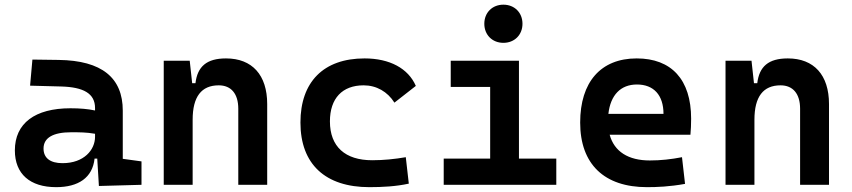

<svg xmlns="http://www.w3.org/2000/svg" viewBox="-20 -771 3556 801"><path d="M392.6 4.9 570.3 0V-97.7L492.2 -108.4V-309.6C492.2 -446.3 405.3 -518.6 224.6 -521L115.2 -522.5L105.5 -413.6L234.4 -410.2C328.6 -407.7 376.5 -380.9 376.5 -320.3V-310.1C346.7 -316.4 314.5 -319.3 273.9 -319.3C126 -319.3 42 -256.8 42 -143.6C42 -45.4 105 9.8 214.4 9.8C307.1 9.8 366.2 -29.8 374.5 -109.4H385.7ZM376.5 -212.9V-200.2C376.5 -146.5 331.1 -90.3 240.7 -90.3C189.5 -90.3 161.6 -111.8 161.6 -151.4C161.6 -196.3 201.7 -219.2 276.9 -219.2C311 -219.2 341.3 -219.2 376.5 -212.9Z M974.1 0H1094.7V-336.9C1094.7 -458 1032.2 -527.3 922.9 -527.3C841.8 -527.3 803.7 -493.2 795.4 -423.8H781.7L771.5 -517.6H663.1V0H783.7V-271.5C783.7 -367.7 820.3 -415 892.6 -415C944.3 -415 974.1 -379.9 974.1 -317.4Z M1521 9.8C1574.7 9.8 1632.3 6.8 1685.5 -4.9L1672.9 -115.2C1627.9 -107.4 1580.1 -102.5 1532.7 -102.5C1419.9 -102.5 1356.4 -159.2 1356.4 -264.6C1356.4 -360.8 1408.2 -415 1497.1 -415C1550.3 -415 1596.7 -388.7 1625.5 -342.8L1714.8 -412.6C1683.1 -485.8 1605.5 -527.3 1501 -527.3C1329.1 -527.3 1233.4 -428.7 1233.4 -259.8C1233.4 -85.9 1337.4 9.8 1521 9.8Z M1831.1 0H2300.8V-109.4H2145V-517.6H1860.4V-408.2H2024.9V-109.4H1831.1ZM2080.1 -592.3C2126.5 -592.3 2159.7 -625.5 2159.7 -671.9C2159.7 -718.3 2126.5 -751.5 2080.1 -751.5C2033.7 -751.5 2000.5 -718.3 2000.5 -671.9C2000.5 -625.5 2033.7 -592.3 2080.1 -592.3Z M2679.2 9.8C2720.2 9.8 2773.4 7.8 2837.9 -3.9L2825.2 -115.2C2779.8 -106.4 2736.3 -101.6 2690.9 -101.6C2601.1 -101.6 2542.5 -138.7 2523.4 -209H2860.4C2862.3 -230 2863.3 -251.5 2863.3 -275.9C2863.3 -439.5 2780.8 -527.3 2636.2 -527.3C2486.3 -527.3 2400.4 -428.7 2400.4 -259.8C2400.4 -85.9 2501 9.8 2679.2 9.8ZM2518.1 -295.9C2526.9 -374.5 2569.3 -418.5 2637.2 -418.5C2706.5 -418.5 2748 -375 2748 -295.9Z M3317.9 0H3438.5V-336.9C3438.5 -458 3376 -527.3 3266.6 -527.3C3185.5 -527.3 3147.5 -493.2 3139.2 -423.8H3125.5L3115.2 -517.6H3006.8V0H3127.4V-271.5C3127.4 -367.7 3164.1 -415 3236.3 -415C3288.1 -415 3317.9 -379.9 3317.9 -317.4Z"/></svg>

Font: Cascadia Code PL SemiBold
Style: Regular
Weight: 600
Monospace: yes
Designer: Aaron Bell
Foundry: Saja Typeworks
Version: Version 2404.023